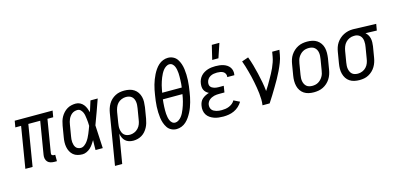

<svg xmlns="http://www.w3.org/2000/svg" viewBox="-81 -1284 4187 2027"><g transform="rotate(-15 2012.0 -270.0)"><path d="M366 8Q345 8 325 2.5Q305 -3 292 -17Q279 -31 274.5 -51Q270 -71 274 -93L333 -450H203L129 0H50L124 -450H61L73 -520H487L475 -450H412L353 -93Q352 -86 352.5 -80Q353 -74 357 -70Q361 -66 366.5 -64Q372 -62 378 -62H393V8Z M673 8Q646 8 620 1Q594 -6 574.5 -22.5Q555 -39 543 -62Q531 -85 526 -111Q521 -137 522 -164.5Q523 -192 528 -219L548 -339Q552 -363 559 -386.5Q566 -410 578 -431.5Q590 -453 607.5 -472Q625 -491 646.5 -504Q668 -517 692.5 -522.5Q717 -528 740 -528Q766 -528 787.5 -517Q809 -506 824 -487.5Q839 -469 848 -446.5Q857 -424 863 -401L864 -404Q873 -433 882.5 -462Q892 -491 901 -520H980Q956 -453 932.5 -386Q909 -319 883 -252Q887 -189 889.5 -126Q892 -63 896 0H817Q817 -27 817.5 -54Q818 -81 819 -108Q806 -87 792 -66.5Q778 -46 760 -29.5Q742 -13 719 -2.5Q696 8 673 8ZM674 -62Q694 -62 713 -76Q732 -90 745 -107.5Q758 -125 768.5 -144.5Q779 -164 787 -184Q795 -204 803 -224Q811 -244 818 -264Q818 -284 816.5 -303.5Q815 -323 812.5 -342Q810 -361 807 -379.5Q804 -398 796 -415Q788 -432 774.5 -445Q761 -458 741 -458Q726 -458 710 -453.5Q694 -449 681 -439Q668 -429 658 -415.5Q648 -402 641.5 -387.5Q635 -373 631 -358Q627 -343 625 -328L605 -208Q602 -192 600.5 -175.5Q599 -159 600.5 -143.5Q602 -128 606.5 -113Q611 -98 620 -86Q629 -74 643.5 -68Q658 -62 674 -62Z M972 215 1064 -339Q1068 -364 1076 -388Q1084 -412 1097 -434.5Q1110 -457 1129.5 -475.5Q1149 -494 1173 -506.5Q1197 -519 1221.5 -523.5Q1246 -528 1271 -528Q1300 -528 1327.5 -522Q1355 -516 1377.5 -501Q1400 -486 1415 -463.5Q1430 -441 1437 -414Q1444 -387 1443 -358.5Q1442 -330 1438 -301L1418 -181Q1414 -158 1407 -134.5Q1400 -111 1388.5 -89.5Q1377 -68 1360.5 -49Q1344 -30 1322.5 -17Q1301 -4 1277 2Q1253 8 1230 8Q1205 8 1182.5 1Q1160 -6 1143.5 -21Q1127 -36 1117.5 -57.5Q1108 -79 1104 -102L1051 215ZM1211 -62Q1235 -62 1259 -72Q1283 -82 1301 -101Q1319 -120 1328 -144Q1337 -168 1340 -192L1360 -312Q1363 -330 1364 -347.5Q1365 -365 1362.5 -381.5Q1360 -398 1353 -413Q1346 -428 1333.5 -438.5Q1321 -449 1304.5 -453.5Q1288 -458 1271 -458Q1247 -458 1222 -448Q1197 -438 1180 -419Q1163 -400 1154 -376Q1145 -352 1141 -328L1123 -217Q1120 -199 1118.5 -181Q1117 -163 1119.5 -145.5Q1122 -128 1128.5 -112Q1135 -96 1147 -84.5Q1159 -73 1176 -67.5Q1193 -62 1211 -62Z M1703 8Q1672 8 1645.5 -5.5Q1619 -19 1603 -43Q1587 -67 1577.5 -95Q1568 -123 1564 -153Q1560 -183 1559 -213.5Q1558 -244 1559.5 -275Q1561 -306 1565 -337Q1569 -368 1574 -399Q1578 -426 1583.5 -453Q1589 -480 1596.5 -506.5Q1604 -533 1614 -559Q1624 -585 1636.5 -610Q1649 -635 1665.5 -659Q1682 -683 1703.5 -702.5Q1725 -722 1752 -732.5Q1779 -743 1806 -743Q1837 -743 1863.5 -729.5Q1890 -716 1906 -692Q1922 -668 1931.5 -640Q1941 -612 1945 -582Q1949 -552 1950 -521.5Q1951 -491 1949.5 -460Q1948 -429 1944 -398Q1940 -367 1935 -336Q1931 -309 1925.5 -282Q1920 -255 1912.5 -228.5Q1905 -202 1895.5 -176Q1886 -150 1873 -125Q1860 -100 1843.5 -76Q1827 -52 1805.5 -32.5Q1784 -13 1757 -2.5Q1730 8 1703 8ZM1867 -402Q1870 -422 1871.5 -441.5Q1873 -461 1873.5 -480.5Q1874 -500 1874.5 -519.5Q1875 -539 1873.5 -558Q1872 -577 1868.5 -595.5Q1865 -614 1858 -631Q1851 -648 1837 -660.5Q1823 -673 1803 -673Q1784 -673 1765.5 -660.5Q1747 -648 1734.5 -631.5Q1722 -615 1712 -596Q1702 -577 1694.5 -558Q1687 -539 1680.5 -519.5Q1674 -500 1669 -480.5Q1664 -461 1660.5 -441.5Q1657 -422 1653 -402ZM1706 -62Q1725 -62 1743.5 -74.5Q1762 -87 1775 -103.5Q1788 -120 1797.5 -139Q1807 -158 1814.5 -177Q1822 -196 1828.5 -215.5Q1835 -235 1840 -254.5Q1845 -274 1849 -293.5Q1853 -313 1856 -333H1642Q1640 -313 1638 -293.5Q1636 -274 1635.5 -254.5Q1635 -235 1634.5 -215.5Q1634 -196 1635.5 -177Q1637 -158 1640.5 -139.5Q1644 -121 1651 -104Q1658 -87 1672 -74.5Q1686 -62 1706 -62Z M2253 -600 2290 -755H2373L2321 -600ZM2214 8Q2188 8 2162 5Q2136 2 2112.5 -6.5Q2089 -15 2068.5 -29Q2048 -43 2035 -63.5Q2022 -84 2018 -110Q2014 -136 2019 -162Q2022 -182 2030.5 -201Q2039 -220 2055 -234Q2071 -248 2090 -257.5Q2109 -267 2129 -273Q2113 -281 2100 -293Q2087 -305 2079.5 -321Q2072 -337 2071 -355.5Q2070 -374 2073 -393Q2076 -414 2085 -434Q2094 -454 2109 -470.5Q2124 -487 2143.5 -498.5Q2163 -510 2183.5 -516.5Q2204 -523 2225 -525.5Q2246 -528 2267 -528Q2289 -528 2311 -525.5Q2333 -523 2353.5 -516.5Q2374 -510 2391.5 -498.5Q2409 -487 2421 -470.5Q2433 -454 2437.5 -432.5Q2442 -411 2438 -389L2437 -384H2359L2360 -386Q2363 -404 2355.5 -419.5Q2348 -435 2334 -443.5Q2320 -452 2302.5 -455Q2285 -458 2267 -458Q2249 -458 2230.5 -455Q2212 -452 2194 -442.5Q2176 -433 2164.5 -416.5Q2153 -400 2150 -381Q2148 -369 2149.5 -357Q2151 -345 2158 -336Q2165 -327 2175 -321Q2185 -315 2196.5 -311.5Q2208 -308 2220 -306.5Q2232 -305 2244 -305H2300L2289 -235H2233Q2219 -235 2204.5 -234Q2190 -233 2176 -229.5Q2162 -226 2148.5 -219.5Q2135 -213 2123.5 -203.5Q2112 -194 2104.5 -180.5Q2097 -167 2095 -153Q2093 -138 2096 -123.5Q2099 -109 2107.5 -98Q2116 -87 2129 -80Q2142 -73 2155.5 -69Q2169 -65 2184 -63.5Q2199 -62 2215 -62Q2234 -62 2254.5 -65Q2275 -68 2294.5 -76Q2314 -84 2331 -97.5Q2348 -111 2358 -130L2423 -98Q2407 -71 2383.5 -49.5Q2360 -28 2331.5 -15Q2303 -2 2273 3Q2243 8 2214 8Z M2642 0Q2647 -33 2646 -66Q2645 -99 2641.5 -131.5Q2638 -164 2632.5 -195.5Q2627 -227 2621 -258.5Q2615 -290 2607.5 -321Q2600 -352 2591.5 -383Q2583 -414 2574 -444Q2565 -474 2554 -503L2626 -528Q2644 -481 2657.5 -433Q2671 -385 2682.5 -336Q2694 -287 2703.5 -237Q2713 -187 2718 -136Q2736 -162 2751.5 -189Q2767 -216 2782.5 -243Q2798 -270 2813 -297.5Q2828 -325 2840.5 -353Q2853 -381 2863 -410Q2873 -439 2878 -468L2887 -520H2966L2957 -468Q2950 -427 2934 -386Q2918 -345 2899 -305.5Q2880 -266 2858.5 -227.5Q2837 -189 2814 -151Q2791 -113 2768 -75Q2745 -37 2720 0Z M3203 8Q3174 8 3146.5 2Q3119 -4 3096.5 -19Q3074 -34 3059 -56.5Q3044 -79 3037.5 -106Q3031 -133 3031 -161.5Q3031 -190 3036 -219L3056 -339Q3060 -364 3068 -389Q3076 -414 3091 -436.5Q3106 -459 3126 -477Q3146 -495 3170 -507Q3194 -519 3219.5 -523.5Q3245 -528 3270 -528Q3299 -528 3326.5 -522Q3354 -516 3376.5 -501Q3399 -486 3414.5 -463.5Q3430 -441 3436.5 -414Q3443 -387 3442.5 -358.5Q3442 -330 3438 -301L3418 -181Q3414 -156 3405.5 -131Q3397 -106 3382.5 -83.5Q3368 -61 3348 -43Q3328 -25 3304 -13Q3280 -1 3254 3.5Q3228 8 3203 8ZM3204 -62Q3221 -62 3237.5 -65.5Q3254 -69 3269.5 -78Q3285 -87 3297.5 -100Q3310 -113 3319 -128Q3328 -143 3333 -159.5Q3338 -176 3340 -192L3360 -312Q3363 -330 3364 -347.5Q3365 -365 3362.5 -381.5Q3360 -398 3352.5 -413Q3345 -428 3332.5 -438.5Q3320 -449 3303.5 -453.5Q3287 -458 3270 -458Q3253 -458 3236 -454.5Q3219 -451 3203.5 -442Q3188 -433 3175.5 -420Q3163 -407 3154 -392Q3145 -377 3140.5 -360.5Q3136 -344 3133 -328L3113 -208Q3110 -190 3109 -172.5Q3108 -155 3111 -138.5Q3114 -122 3121.5 -107Q3129 -92 3141 -81.5Q3153 -71 3170 -66.5Q3187 -62 3204 -62Z M3702 8Q3673 8 3645.5 2Q3618 -4 3595.5 -19Q3573 -34 3558.5 -56.5Q3544 -79 3537 -106Q3530 -133 3530.5 -161.5Q3531 -190 3536 -219L3556 -339Q3560 -364 3568 -388Q3576 -412 3590.5 -434Q3605 -456 3625 -474Q3645 -492 3668.5 -504Q3692 -516 3717 -522Q3742 -528 3766 -528H3781L4024 -520L4012 -450L3889 -454Q3904 -441 3914.5 -423.5Q3925 -406 3929.5 -386Q3934 -366 3933.5 -344Q3933 -322 3930 -301L3910 -181Q3906 -156 3898 -132Q3890 -108 3876.5 -85.5Q3863 -63 3843.5 -44.5Q3824 -26 3800.5 -13.5Q3777 -1 3752 3.5Q3727 8 3702 8ZM3703 -62Q3727 -62 3751.5 -72Q3776 -82 3793.5 -101Q3811 -120 3820 -144Q3829 -168 3832 -192L3852 -312Q3855 -328 3856 -344.5Q3857 -361 3855.5 -377Q3854 -393 3848.5 -407.5Q3843 -422 3833 -433Q3823 -444 3808.5 -450.5Q3794 -457 3779 -458H3762Q3738 -458 3714 -447.5Q3690 -437 3672.5 -418Q3655 -399 3646 -375.5Q3637 -352 3633 -328L3613 -208Q3610 -190 3609 -172.5Q3608 -155 3611 -138.5Q3614 -122 3621 -107Q3628 -92 3640 -81.5Q3652 -71 3669 -66.5Q3686 -62 3703 -62Z"/></g></svg>

Font: Iosevka Algr
Style: Italic
Weight: 400
Italic angle: -9°
Monospace: yes
Designer: Belleve Invis
Foundry: Belleve Invis
Version: Version 26.0.2; ttfautohint (v1.8.3)